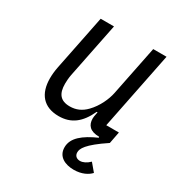

<svg xmlns="http://www.w3.org/2000/svg" viewBox="-170 -635 903 962"><g transform="rotate(30 281.0 -154.5)"><path d="M134 -516 70 -198C65 -173 63 -150 63 -131C63 -42 107 12 195 12C266 12 314 -24 350 -102H355L353 -92C350 -78 349 -70 349 -63C349 -26 369 0 423 0L424 5C348 39 299 77 299 132C299 186 345 207 395 207C441 207 474 189 491 170L454 126C436 144 416 153 400 153C382 153 367 143 367 122C367 101 380 70 485 0L498 -68H425L515 -516H438L380 -228C372 -189 349 -137 312 -99C285 -71 255 -58 219 -58C164 -58 142 -88 142 -145C142 -157 143 -178 147 -198L211 -516Z"/></g></svg>

Font: LVC Sans
Style: Italic
Weight: 400
Italic angle: -11.31°
Designer: Mike Abbink, Paul van der Laan, Pieter van Rosmalen
Foundry: Bold Monday
Version: Version 3.0